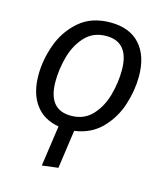

<svg xmlns="http://www.w3.org/2000/svg" viewBox="-112 -624 799 922"><g transform="rotate(15 288.0 -163.5)"><path d="M289 10 262 201 182 211 211 9Q135 -4 94.5 -59.5Q54 -115 54 -205Q54 -279 81 -355.5Q108 -432 168.5 -485Q229 -538 324 -538Q420 -538 471 -481Q522 -424 522 -322Q522 -254 499 -181.5Q476 -109 423.5 -55Q371 -1 289 10ZM435 -330Q435 -470 321 -470Q256 -470 215.5 -426Q175 -382 158 -319Q141 -256 141 -196Q141 -56 255 -56Q320 -56 360.5 -100Q401 -144 418 -207Q435 -270 435 -330Z"/></g></svg>

Font: Fira Sans Book
Style: Italic
Weight: 350
Italic angle: -8°
Designer: bBox Type GmbH & Carrois Corporate GbR & Edenspiekermann AG
Foundry: bBox Type GmbH & Carrois Corporate GbR & Edenspiekermann AG
Version: Version 4.301